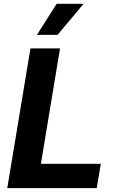

<svg xmlns="http://www.w3.org/2000/svg" viewBox="-20 -979 607 999"><path d="M17.8 0 138.5 -727.3H292.3L192.8 -126.8H504.6L483.3 0ZM172.2 -797.6 274.9 -959.2H414.8L279.5 -797.6Z"/></svg>

Font: Karasuma Gothic
Style: Bold Italic
Weight: 700
Italic angle: 9.39998°
Designer: Rasmus Andersson / Ryoko Nishizuka
Foundry: Genbu
Version: Version 1.00